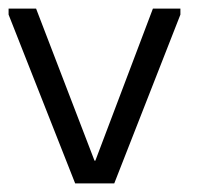

<svg xmlns="http://www.w3.org/2000/svg" viewBox="-27 -427 460 447"><path d="M195 -53H193L57 -407H-7V-393L148 0H239L393 -393V-407H329Z"/></svg>

Font: OSH Darker Grotesque Medium
Style: Regular
Weight: 500
Designer: Gabriel Lam
Foundry: TypeRant
Version: Version 1.000;Glyphs 3.1.1 (3148)